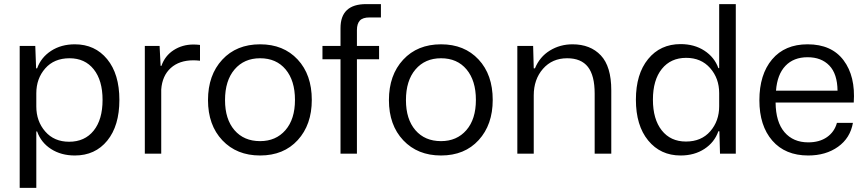

<svg xmlns="http://www.w3.org/2000/svg" viewBox="-20 -749 4221 936"><path d="M76 167V-525H152L156 -416H161Q180 -469 229 -501Q278 -533 345 -533Q443 -533 502.5 -460.5Q562 -388 562 -262Q562 -136 503 -63.5Q444 9 345 9Q278 9 229 -22.5Q180 -54 161 -108H157V167ZM317 -58Q393 -58 436.5 -112Q480 -166 480 -262Q480 -357 437 -411Q394 -465 319 -465Q244 -465 200.5 -415.5Q157 -366 157 -294V-230Q157 -158 200.5 -108Q244 -58 317 -58Z M686 0V-525H758L763 -428H767Q784 -477 826.5 -504.5Q869 -532 923 -532Q937 -532 955 -530V-453Q937 -455 923 -455Q854 -455 812.5 -417.5Q771 -380 766 -313V0Z M1248 9Q1134 9 1064 -65Q994 -139 994 -261Q994 -383 1063.5 -458Q1133 -533 1248 -533Q1362 -533 1431 -459Q1500 -385 1500 -262Q1500 -141 1431.5 -66Q1363 9 1248 9ZM1248 -61Q1325 -61 1371.5 -114.5Q1418 -168 1418 -262Q1418 -356 1372.5 -410.5Q1327 -465 1248 -465Q1170 -465 1123.5 -410.5Q1077 -356 1077 -261Q1077 -168 1123 -114.5Q1169 -61 1248 -61Z M1640 0V-460H1552V-525H1640V-612Q1640 -729 1765 -729H1837V-664H1782Q1748 -664 1734 -648.5Q1720 -633 1720 -602V-525H1828V-460H1720V0Z M2130 9Q2016 9 1946 -65Q1876 -139 1876 -261Q1876 -383 1945.5 -458Q2015 -533 2130 -533Q2244 -533 2313 -459Q2382 -385 2382 -262Q2382 -141 2313.5 -66Q2245 9 2130 9ZM2130 -61Q2207 -61 2253.5 -114.5Q2300 -168 2300 -262Q2300 -356 2254.5 -410.5Q2209 -465 2130 -465Q2052 -465 2005.5 -410.5Q1959 -356 1959 -261Q1959 -168 2005 -114.5Q2051 -61 2130 -61Z M2502 0V-525H2579L2582 -416H2588Q2611 -472 2660.5 -502.5Q2710 -533 2771 -533Q2858 -533 2909 -479Q2960 -425 2960 -309V0H2879V-293Q2879 -381 2846 -423Q2813 -465 2745 -465Q2672 -465 2627 -413.5Q2582 -362 2582 -284V0Z M3298 9Q3200 9 3140 -64Q3080 -137 3080 -263Q3080 -388 3139.5 -461Q3199 -534 3298 -534Q3365 -534 3414 -502Q3463 -470 3482 -417H3486V-729H3567V0H3490L3487 -109H3482Q3463 -55 3414 -23Q3365 9 3298 9ZM3486 -231V-295Q3486 -367 3442 -417Q3398 -467 3325 -467Q3250 -467 3206.5 -413Q3163 -359 3163 -263Q3163 -168 3206 -113.5Q3249 -59 3324 -59Q3399 -59 3442.5 -109Q3486 -159 3486 -231Z M3920 9Q3808 9 3745 -63.5Q3682 -136 3682 -260Q3682 -386 3744 -459.5Q3806 -533 3917 -533Q4034 -533 4092.5 -455Q4151 -377 4142 -249H3761Q3762 -154 3804.5 -104.5Q3847 -55 3920 -55Q3975 -55 4011.5 -80.5Q4048 -106 4060 -150H4138Q4125 -76 4065.5 -33.5Q4006 9 3920 9ZM3763 -307H4063Q4062 -389 4023 -429.5Q3984 -470 3917 -470Q3849 -470 3809 -428Q3769 -386 3763 -307Z"/></svg>

Font: Mona Sans
Style: Regular
Weight: 400
Designer: Deni Anggara
Foundry: GitHub
Version: Version 2.000;Glyphs 3.2.3 (3260)